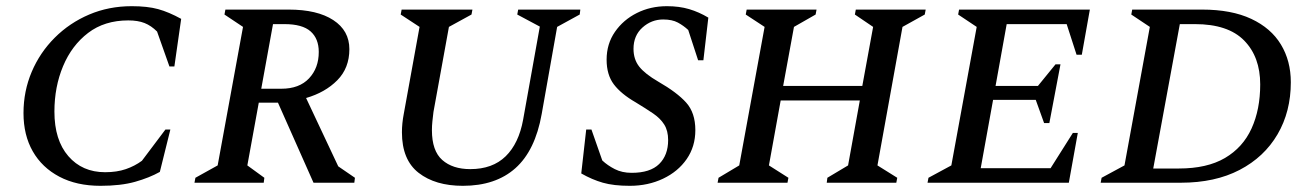

<svg xmlns="http://www.w3.org/2000/svg" viewBox="-20 -591 4239 621"><path d="M305 10Q228 10 172 -19.5Q116 -49 86 -101.5Q56 -154 56 -225Q56 -296 82.5 -358.5Q109 -421 157 -469Q205 -517 268.5 -544Q332 -571 406 -571Q457 -571 491.5 -561.5Q526 -552 566 -530L544 -376H528L488 -489Q469 -508 447.5 -516.5Q426 -525 395 -525Q318 -525 265 -484.5Q212 -444 184 -377Q156 -310 156 -230Q156 -138 201 -86Q246 -34 320 -34Q358 -34 387 -44Q416 -54 439 -71L515 -172H531L497 -35Q463 -16 417 -3Q371 10 305 10Z M609 0 612 -16 684 -56 766 -504 706 -544 709 -560H914Q1006 -560 1058 -526Q1110 -492 1110 -432Q1110 -371 1071 -331.5Q1032 -292 970 -274L1074 -53L1128 -16L1126 0H994L879 -259H817L780 -56L835 -16L833 0ZM900 -513H863L825 -304H890Q948 -304 979.5 -337.5Q1011 -371 1011 -423Q1011 -466 984.5 -489.5Q958 -513 900 -513Z M1477 10Q1388 10 1334 -32Q1280 -74 1280 -163Q1280 -192 1286 -223L1337 -504L1276 -544L1279 -560H1508L1505 -544L1432 -504L1382 -229Q1380 -213 1378.5 -198.5Q1377 -184 1377 -170Q1377 -103 1410.5 -73.5Q1444 -44 1501 -44Q1573 -44 1615.5 -85.5Q1658 -127 1672 -204L1726 -505L1653 -544L1656 -560H1857L1855 -544L1782 -504L1732 -222Q1711 -104 1647 -47Q1583 10 1477 10Z M2017 10Q1965 10 1930 0Q1895 -10 1860 -30L1876 -172H1893L1928 -72Q1945 -56 1968.5 -44Q1992 -32 2023 -32Q2083 -32 2112 -60.5Q2141 -89 2141 -138Q2141 -168 2128.5 -188Q2116 -208 2092.5 -224Q2069 -240 2036 -260Q1989 -287 1965.5 -318Q1942 -349 1942 -398Q1942 -449 1969 -488Q1996 -527 2040 -549Q2084 -571 2137 -571Q2177 -571 2209 -561.5Q2241 -552 2271 -534L2255 -396H2238L2206 -494Q2191 -508 2172.5 -518Q2154 -528 2125 -528Q2087 -528 2058 -502Q2029 -476 2029 -433Q2029 -399 2047.5 -375.5Q2066 -352 2109 -327Q2170 -292 2199.5 -259Q2229 -226 2229 -170Q2229 -117 2201 -76.5Q2173 -36 2124.5 -13Q2076 10 2017 10Z M2301 0 2304 -16 2371 -56 2453 -504 2392 -544 2395 -560H2621L2618 -544L2548 -504L2513 -313H2769L2804 -504L2745 -544L2748 -560H2974L2971 -544L2899 -504L2818 -56L2882 -16L2879 0H2654L2656 -16L2723 -56L2761 -266H2505L2467 -56L2530 -16L2527 0Z M2980 0 2983 -16 3057 -56 3139 -504 3079 -544 3082 -560H3505L3479 -414H3462L3430 -513H3236L3200 -313H3337L3394 -383H3410L3374 -193H3357L3330 -268H3192L3152 -47H3378L3450 -161H3466L3437 0Z M3540 0 3543 -16 3617 -56 3699 -504 3639 -544 3642 -560H3868Q3963 -560 4027 -530Q4091 -500 4123 -447Q4155 -394 4155 -325Q4155 -230 4112 -156.5Q4069 -83 3989.5 -41.5Q3910 0 3799 0ZM3845 -513H3796L3710 -46H3793Q3884 -46 3942 -80Q4000 -114 4028 -175.5Q4056 -237 4056 -318Q4056 -407 4004 -460Q3952 -513 3845 -513Z"/></svg>

Font: Spectral SC Medium
Style: Italic
Weight: 500
Italic angle: -10°
Designer: Jean-Baptiste Levee
Foundry: Production Type
Version: Version 2.001